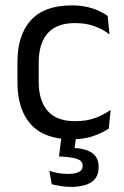

<svg xmlns="http://www.w3.org/2000/svg" viewBox="-20 -520 474 732"><path d="M254 11Q149 11 97.8 -45.8Q46.5 -102.5 46.5 -206.5V-282.5Q46.5 -387 98 -443.2Q149.5 -499.5 254 -499.5Q285 -499.5 310.5 -493.8Q336 -488 356.2 -478.8Q376.5 -469.5 390.5 -459.5L397.5 -389Q374 -407 341.8 -419.5Q309.5 -432 266 -432Q196 -432 161.8 -393.2Q127.5 -354.5 127.5 -280.5V-208.5Q127.5 -136 161.8 -97Q196 -58 266 -58Q311 -58 343.8 -70.5Q376.5 -83 402 -101L394.5 -29.5Q372.5 -14.5 337 -1.8Q301.5 11 254 11ZM215.5 -8.5H271.5L261 67.5L226.5 43.5Q234 43.5 242.2 43.2Q250.5 43 258 43.5Q308 46 332 63.8Q356 81.5 356 116V118.5Q356 156 328.8 174.2Q301.5 192.5 250 192.5Q230 192.5 210.8 189.2Q191.5 186 177.5 182.5L168 131.5Q183.5 136.5 201.8 139.8Q220 143 240 143Q267 143 281 135.5Q295 128 295 113.5V112Q295 94.5 277.5 87.2Q260 80 217 77Q212 76.5 209.2 76.5Q206.5 76.5 205 76.5Z"/></svg>

Font: Anek Devanagari
Style: Regular
Weight: 400
Designer: Kailash Malviya (Devanagari) & Yesha Goshar (Latin)
Foundry: Ek Type
Version: Version 1.003